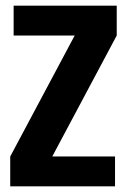

<svg xmlns="http://www.w3.org/2000/svg" viewBox="-20 -656 447 676"><path d="M391 -636V-531L164 -105H385V0H16V-105L243 -531H28V-636Z"/></svg>

Font: Teko Semibold
Style: Regular
Weight: 600
Designer: Manushi Parikh, Jonny Pinhorn
Foundry: Indian Type Foundry
Version: Version 1.105;PS 1.0;hotconv 1.0.78;makeotf.lib2.5.61930; tt